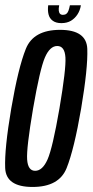

<svg xmlns="http://www.w3.org/2000/svg" viewBox="-24 -720 358 743"><path d="M102 3.5Q204.5 3.5 233.8 -69.5Q263 -142.5 290 -300Q316.5 -457 313.8 -530.8Q311 -604.5 208.5 -604.5Q105.5 -604.5 76 -531Q46.5 -457.5 19.5 -300Q-7 -143.5 -4 -70Q-1 3.5 102 3.5ZM112 -59Q84 -59 81 -102.8Q78 -146.5 104 -300Q130.5 -453 149.8 -497.5Q169 -542 197.5 -542Q226.5 -542 229.2 -497.8Q232 -453.5 206 -300Q179.5 -147 160 -103Q140.5 -59 112 -59ZM213.5 -630.5Q235.5 -630.5 250.8 -639.8Q266 -649 276 -664.5Q286 -680 289 -699.5H246.5Q244 -687 241 -678.8Q238 -670.5 232.8 -666.5Q227.5 -662.5 219 -662.5Q212.5 -662.5 208.5 -666.5Q204.5 -670.5 203.5 -678.5Q202.5 -686.5 205 -699.5H162.5Q160 -680 163.8 -664.5Q167.5 -649 180 -639.8Q192.5 -630.5 213.5 -630.5Z"/></svg>

Font: Anybody ExtraCondensed
Style: Italic
Weight: 400
Width: 2
Italic angle: -10°
Version: Version 1.113;gftools[0.9.25]